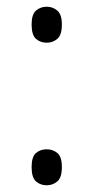

<svg xmlns="http://www.w3.org/2000/svg" viewBox="-20 -545 278 571"><path d="M119 -418Q100 -418 87 -429.5Q74 -441 74 -472Q74 -502 87 -513.5Q100 -525 119 -525Q137 -525 150.5 -513.5Q164 -502 164 -472Q164 -441 150.5 -429.5Q137 -418 119 -418ZM119 6Q100 6 87 -5.5Q74 -17 74 -48Q74 -79 87 -90Q100 -101 119 -101Q137 -101 150.5 -90Q164 -79 164 -48Q164 -17 150.5 -5.5Q137 6 119 6Z"/></svg>

Font: Noto Serif Ethiopic SemiCondensed Light
Style: Regular
Weight: 300
Width: 4
Designer: Monotype Design Team
Foundry: Monotype Imaging Inc.
Version: Version 2.102; ttfautohint (v1.8.4.7-5d5b)